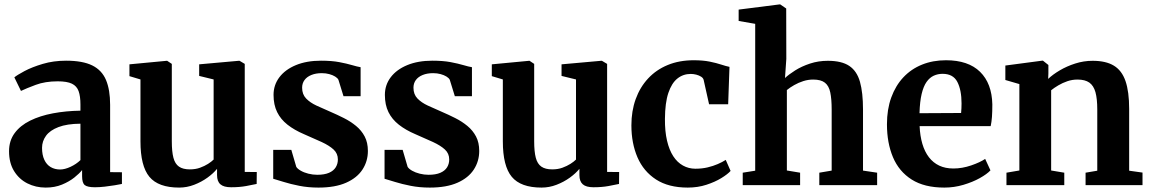

<svg xmlns="http://www.w3.org/2000/svg" viewBox="-20 -839 5212 870"><path d="M187 11Q142 11 104.2 -8Q66.5 -27 43.8 -63.8Q21 -100.5 21 -154Q21 -201.5 46.5 -236Q72 -270.5 116.8 -292.5Q161.5 -314.5 220 -325.5Q278.5 -336.5 344.5 -337.5V-365.5Q344.5 -403 336.2 -426Q328 -449 305.8 -459.8Q283.5 -470.5 241.5 -470.5Q184.5 -470.5 141.8 -454.5Q99 -438.5 75 -427L45 -488.5Q57.5 -499 91.2 -517Q125 -535 173.8 -549.5Q222.5 -564 279.5 -564Q354.5 -564 398 -542.5Q441.5 -521 460.2 -476.8Q479 -432.5 479 -364V-59L532.5 -58.5V-5.5Q521 -3 499.8 0.5Q478.5 4 454.5 6.8Q430.5 9.5 410.5 9.5Q376.5 9.5 364.2 -0.2Q352 -10 352 -40.5V-68.5Q340 -53 316.8 -34.5Q293.5 -16 260.8 -2.5Q228 11 187 11ZM252.5 -71Q273.5 -71 299.8 -83.2Q326 -95.5 344.5 -113.5V-278.5Q283.5 -278 245 -263.2Q206.5 -248.5 188.5 -223.8Q170.5 -199 170.5 -169Q170.5 -137 180.8 -115Q191 -93 209.5 -82Q228 -71 252.5 -71Z M1027 9.5Q994 9.5 978.8 -3.8Q963.5 -17 963.5 -45.5V-74Q947 -53.5 920 -34Q893 -14.5 860 -1.8Q827 11 792 11Q697.5 11 657 -37.8Q616.5 -86.5 616.5 -198.5V-479L566.5 -494V-547.5L735.5 -563.5H737.5L758.5 -549.5V-199Q758.5 -152 765.8 -124.2Q773 -96.5 791 -84Q809 -71.5 840 -71.5Q866 -71.5 886.5 -79Q907 -86.5 922.8 -96.5Q938.5 -106.5 948 -116V-479L882.5 -495V-547.5L1061.5 -563.5H1065.5L1089 -549.5V-60L1143.5 -59.5L1143 -5.5Q1125 -1.5 1095.2 4Q1065.5 9.5 1027 9.5Z M1423 11Q1376.5 11 1336.2 3Q1296 -5 1265.8 -14.5Q1235.5 -24 1218 -29V-160H1300L1322.5 -83Q1328 -74 1342.8 -65.5Q1357.5 -57 1377.5 -52Q1397.5 -47 1417.5 -47Q1450 -47 1470.8 -56Q1491.5 -65 1501.2 -80.8Q1511 -96.5 1511 -116.5Q1511 -143.5 1491.5 -161.5Q1472 -179.5 1437.5 -195.5Q1403 -211.5 1357.5 -231Q1314 -249.5 1283 -273.8Q1252 -298 1235.8 -331Q1219.5 -364 1219.5 -409Q1219.5 -454 1246 -489Q1272.5 -524 1321 -544Q1369.5 -564 1434.5 -564Q1483 -564 1517.2 -557.5Q1551.5 -551 1575 -544Q1598.5 -537 1614 -534.5V-403H1536.5L1513.5 -477.5Q1509.5 -485.5 1498.5 -492.2Q1487.5 -499 1472 -503.2Q1456.5 -507.5 1438 -507.5Q1411 -507.5 1390.8 -499.2Q1370.5 -491 1359.8 -476.2Q1349 -461.5 1349 -441.5Q1349 -411.5 1367 -392.8Q1385 -374 1414.2 -360.5Q1443.5 -347 1476 -333Q1507.5 -319.5 1538.2 -304Q1569 -288.5 1593.5 -268.2Q1618 -248 1632.5 -220.5Q1647 -193 1647 -155Q1647 -108.5 1622.5 -70.8Q1598 -33 1548.2 -11Q1498.5 11 1423 11Z M1927.5 11Q1881 11 1840.8 3Q1800.5 -5 1770.2 -14.5Q1740 -24 1722.5 -29V-160H1804.5L1827 -83Q1832.5 -74 1847.2 -65.5Q1862 -57 1882 -52Q1902 -47 1922 -47Q1954.5 -47 1975.2 -56Q1996 -65 2005.8 -80.8Q2015.5 -96.5 2015.5 -116.5Q2015.5 -143.5 1996 -161.5Q1976.5 -179.5 1942 -195.5Q1907.5 -211.5 1862 -231Q1818.5 -249.5 1787.5 -273.8Q1756.5 -298 1740.2 -331Q1724 -364 1724 -409Q1724 -454 1750.5 -489Q1777 -524 1825.5 -544Q1874 -564 1939 -564Q1987.5 -564 2021.8 -557.5Q2056 -551 2079.5 -544Q2103 -537 2118.5 -534.5V-403H2041L2018 -477.5Q2014 -485.5 2003 -492.2Q1992 -499 1976.5 -503.2Q1961 -507.5 1942.5 -507.5Q1915.5 -507.5 1895.2 -499.2Q1875 -491 1864.2 -476.2Q1853.5 -461.5 1853.5 -441.5Q1853.5 -411.5 1871.5 -392.8Q1889.5 -374 1918.8 -360.5Q1948 -347 1980.5 -333Q2012 -319.5 2042.8 -304Q2073.5 -288.5 2098 -268.2Q2122.5 -248 2137 -220.5Q2151.5 -193 2151.5 -155Q2151.5 -108.5 2127 -70.8Q2102.5 -33 2052.8 -11Q2003 11 1927.5 11Z M2669 9.5Q2636 9.5 2620.8 -3.8Q2605.5 -17 2605.5 -45.5V-74Q2589 -53.5 2562 -34Q2535 -14.5 2502 -1.8Q2469 11 2434 11Q2339.5 11 2299 -37.8Q2258.5 -86.5 2258.5 -198.5V-479L2208.5 -494V-547.5L2377.5 -563.5H2379.5L2400.5 -549.5V-199Q2400.5 -152 2407.8 -124.2Q2415 -96.5 2433 -84Q2451 -71.5 2482 -71.5Q2508 -71.5 2528.5 -79Q2549 -86.5 2564.8 -96.5Q2580.5 -106.5 2590 -116V-479L2524.5 -495V-547.5L2703.5 -563.5H2707.5L2731 -549.5V-60L2785.5 -59.5L2785 -5.5Q2767 -1.5 2737.2 4Q2707.5 9.5 2669 9.5Z M3096.5 11Q3009 11 2952.5 -25.8Q2896 -62.5 2868.5 -126.2Q2841 -190 2841 -271Q2841 -336 2860.5 -390Q2880 -444 2916.8 -483.5Q2953.5 -523 3005.8 -544.5Q3058 -566 3123.5 -566Q3165 -566 3195.8 -559.8Q3226.5 -553.5 3248.5 -546.2Q3270.5 -539 3285.5 -536L3279.5 -366.5H3193L3168.5 -476.5Q3166.5 -485.5 3157 -491.5Q3147.5 -497.5 3134.8 -500.8Q3122 -504 3110 -504Q3075.5 -504 3049.5 -483.2Q3023.5 -462.5 3008.5 -418Q2993.5 -373.5 2993 -300.5Q2992.5 -244 3002.5 -201.5Q3012.5 -159 3030.8 -131Q3049 -103 3074.8 -88.8Q3100.5 -74.5 3131 -74.5Q3161 -74.5 3186.2 -80.5Q3211.5 -86.5 3232.2 -95.5Q3253 -104.5 3268.5 -114.5L3290.5 -64.5Q3277 -49.5 3248.5 -32Q3220 -14.5 3181 -1.8Q3142 11 3096.5 11Z M3402 -65.5V-731L3327 -744V-795.5L3512 -819H3515.5L3542.5 -800.5L3543 -572L3537 -485.5Q3554 -501.5 3583.2 -520Q3612.5 -538.5 3650.5 -551Q3688.5 -563.5 3731 -563.5Q3794 -563.5 3828.5 -540.2Q3863 -517 3876.8 -468Q3890.5 -419 3890.5 -343V-66L3954.5 -56.5V0H3692.5V-56.5L3748.5 -66V-342.5Q3748.5 -390 3742.2 -420Q3736 -450 3718 -464.2Q3700 -478.5 3664.5 -478.5Q3642 -478.5 3620 -471.5Q3598 -464.5 3578.8 -453.5Q3559.5 -442.5 3545.5 -431V-66.5L3605.5 -56.5V0H3345.5V-56.5Z M4259 11Q4168.5 11 4111 -25.5Q4053.5 -62 4026.2 -126.8Q3999 -191.5 3999 -275.5Q3999 -343.5 4018.5 -397.2Q4038 -451 4073.5 -488.8Q4109 -526.5 4158 -546.2Q4207 -566 4266.5 -566Q4367.5 -566 4421 -513.5Q4474.5 -461 4476.5 -366Q4476.5 -333 4474.8 -309.2Q4473 -285.5 4469 -267.5H4147Q4149 -222.5 4159.5 -187Q4170 -151.5 4189.2 -126.5Q4208.5 -101.5 4236 -88.5Q4263.5 -75.5 4300 -75.5Q4340 -75.5 4380.8 -89.5Q4421.5 -103.5 4444 -119L4468 -67Q4452 -50 4419.8 -32Q4387.5 -14 4345.5 -1.5Q4303.5 11 4259 11ZM4146.5 -326 4335 -327Q4336 -337 4336.5 -348.5Q4337 -360 4337 -370.5Q4337 -431 4318 -467.8Q4299 -504.5 4251 -504.5Q4229.5 -504.5 4211 -496Q4192.5 -487.5 4178.5 -467.8Q4164.5 -448 4156.2 -413.2Q4148 -378.5 4146.5 -326Z M4599 -66.5V-458L4535.5 -476.5V-542L4701.5 -564H4706L4730.5 -544.5V-506L4729.5 -481.5Q4750.5 -501.5 4782.2 -520.2Q4814 -539 4852.2 -551.2Q4890.5 -563.5 4931 -563.5Q4991 -563.5 5027.2 -541.5Q5063.5 -519.5 5080 -471.5Q5096.5 -423.5 5096.5 -345.5V-65.5L5157 -57V0H4899V-56.5L4952 -65.5V-343Q4952 -391.5 4943.8 -421.2Q4935.5 -451 4916 -464.8Q4896.5 -478.5 4862.5 -478.5Q4838.5 -478.5 4816.5 -471Q4794.5 -463.5 4775.5 -452.2Q4756.5 -441 4743 -430V-66.5L4802.5 -56.5V0H4540.5V-56.5Z"/></svg>

Font: Merriweather 28pt
Style: Bold
Weight: 700
Version: Version 2.100